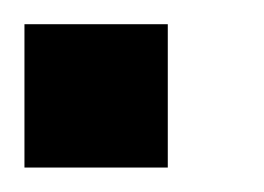

<svg xmlns="http://www.w3.org/2000/svg" viewBox="-20 -137 216 157"><path d="M117.2 0H0V-117.2H117.2Z"/></svg>

Font: Leporid
Style: Regular
Weight: 400
Designer: GGBotNet
Foundry: GGBotNet
Version: 1.00